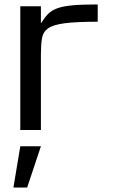

<svg xmlns="http://www.w3.org/2000/svg" viewBox="-20 -591 521 873"><path d="M72.3 0V-562.5H166V-484.9Q181.6 -509.8 197.5 -526.4Q213.4 -543 239 -552.7Q264.6 -562.5 308.6 -566.7Q352.5 -570.8 424.3 -570.8V-492.2Q327.6 -492.2 274.7 -485.4Q221.7 -478.5 198.7 -462.2Q175.8 -445.8 170.9 -417Q166 -388.2 166 -343.8V0ZM166 74.2 103.5 261.7H41L72.3 74.2Z"/></svg>

Font: Michroma
Style: Regular
Weight: 400
Designer: Vernon Adams
Foundry: Vernon Adams
Version: Version 1.100; ttfautohint (v1.8.4.7-5d5b);gftools[0.9.29]